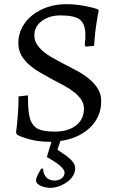

<svg xmlns="http://www.w3.org/2000/svg" viewBox="-20 -669 570 922"><path d="M219 12Q184 12 154.5 7Q125 2 105 -5Q80 -12 62 -22L57 -32Q60 -56 63 -83Q65 -106 67 -137.5Q69 -169 69 -206L114 -211Q114 -157 119 -123Q124 -89 138.5 -70Q153 -51 178 -44Q203 -37 244 -37Q307 -37 345 -66.5Q383 -96 383 -147Q383 -171 370 -190.5Q357 -210 336 -226.5Q315 -243 287.5 -258Q260 -273 231 -288Q201 -304 172 -321Q143 -338 119.5 -358.5Q96 -379 82 -404.5Q68 -430 68 -463Q68 -502 85.5 -536Q103 -570 134 -595Q165 -620 207 -634.5Q249 -649 298 -649Q331 -649 359.5 -645Q388 -641 408 -636Q432 -631 451 -624L454 -618Q449 -595 445 -568Q441 -545 437.5 -514.5Q434 -484 432 -449L393 -445L387 -450Q387 -456 388 -464Q389 -471 389.5 -480.5Q390 -490 390 -502Q390 -554 364 -574.5Q338 -595 271 -595Q216 -595 180.5 -568Q145 -541 145 -499Q145 -476 156.5 -457.5Q168 -439 186.5 -423Q205 -407 229.5 -393Q254 -379 281 -365Q314 -348 347 -330.5Q380 -313 406.5 -291.5Q433 -270 449.5 -243.5Q466 -217 466 -183Q466 -145 452 -113Q438 -81 412 -56Q386 -31 350 -14.5Q314 2 270 8L256 50Q268 59 283 68.5Q298 78 311 89Q324 100 332.5 112.5Q341 125 341 139Q341 159 330 176Q319 193 301.5 205.5Q284 218 263 225.5Q242 233 221 233Q210 233 198 230.5Q186 228 176 223.5Q166 219 159.5 212.5Q153 206 153 197Q153 187 161.5 170Q170 153 178 141H187Q188 169 203 183.5Q218 198 242 198Q262 198 276 187.5Q290 177 290 160Q290 151 282.5 141.5Q275 132 262.5 122Q250 112 235 103Q220 94 205 85L227 12H219Z"/></svg>

Font: Alegreya
Style: Regular
Weight: 400
Designer: Juan Pablo del Peral
Foundry: Juan Pablo del Peral
Version: Version 1.003